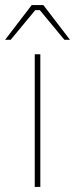

<svg xmlns="http://www.w3.org/2000/svg" viewBox="-42 -737 296 757"><path d="M-22 -580 83 -717H129L234 -580H212L115 -697H97L0 -580ZM95 0V-523H117V0Z"/></svg>

Font: Tomorrow Thin
Style: Regular
Weight: 250
Designer: Tony de Marco, Monica Rizzolli
Foundry: Just in Type
Version: Version 2.002